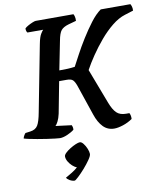

<svg xmlns="http://www.w3.org/2000/svg" viewBox="-114 -786 966 1129"><g transform="rotate(-10 369.0 -221.5)"><path d="M198 0Q191 0 170 -2.5Q149 -5 121 -9Q93 -13 65.5 -18Q38 -23 16.5 -27.5Q-5 -32 -13 -35Q-11 -44 -6 -52.5Q-1 -61 3 -65L33 -69Q64 -73 77.5 -95Q91 -117 101 -172L177 -565Q185 -607 196 -624.5Q207 -642 211 -645H117Q114 -648 111.5 -655Q109 -662 110 -671Q117 -678 130.5 -685.5Q144 -693 157.5 -698.5Q171 -704 177 -704H402Q405 -700 408 -689Q411 -678 410 -663L363 -650Q332 -641 318.5 -624.5Q305 -608 297 -564L263 -393Q293 -393 313.5 -394Q334 -395 356 -398Q369 -422 391.5 -464.5Q414 -507 443 -553.5Q472 -600 503 -641Q534 -682 565 -704H742Q745 -700 748.5 -689.5Q752 -679 751 -664L700 -648Q661 -636 622 -604.5Q583 -573 547.5 -531Q512 -489 482.5 -445.5Q453 -402 433 -365L513 -155Q529 -113 549 -93.5Q569 -74 605 -74H625Q628 -70 630.5 -60Q633 -50 632 -38Q606 -20 575.5 -10Q545 0 523 0Q483 0 456.5 -27.5Q430 -55 414 -103L352 -286Q343 -311 332.5 -321Q322 -331 296 -331H251L215 -143Q209 -116 200 -98.5Q191 -81 184 -75L279 -63Q281 -60 283 -52Q285 -44 284 -35Q268 -22 242.5 -11Q217 0 198 0ZM240 261Q226 261 211 252.5Q196 244 192 235Q210 225 230.5 212.5Q251 200 266 186Q253 182 239.5 169.5Q226 157 217 141.5Q208 126 208 111Q208 102 220 90.5Q232 79 249 68.5Q266 58 282.5 51Q299 44 308 44Q318 44 329 58Q340 72 347.5 90.5Q355 109 355 122Q355 133 339.5 155.5Q324 178 302.5 202.5Q281 227 262.5 244Q244 261 240 261Z"/></g></svg>

Font: Texturina 72pt 72pt Regular
Style: Bold Italic
Weight: 700
Italic angle: -11°
Designer: Guillermo Torres Carreño
Foundry: Omnibus-Type
Version: Version 1.002; ttfautohint (v1.8.3)